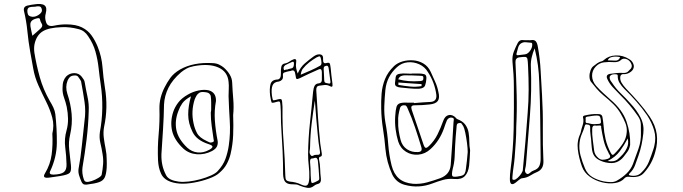

<svg xmlns="http://www.w3.org/2000/svg" viewBox="-20 -845 3420 961"><path d="M242 -176Q252 -217 241.5 -256.5Q231 -296 211 -336Q191 -376 173 -416Q154 -458 146.5 -501Q139 -544 131 -587Q122 -638 117 -689Q112 -740 100 -790Q95 -814 122 -818Q129 -820 136.5 -821Q144 -822 151 -823Q188 -829 202.5 -818.5Q217 -808 209 -778Q203 -756 210 -736Q217 -708 253 -717Q282 -723 311 -723Q360 -723 390 -708Q420 -693 438 -668Q456 -643 469 -611Q489 -561 493 -509.5Q497 -458 505 -407Q522 -307 501 -210Q496 -183 499.5 -155.5Q503 -128 508.5 -101Q514 -74 514 -47Q515 -27 514 -6Q512 26 504.5 42.5Q497 59 476.5 66.5Q456 74 414 79Q402 80 396.5 76Q391 72 388 65Q381 49 376 33Q371 17 373 1Q384 -58 390 -118.5Q396 -179 403 -240Q410 -288 403 -335.5Q396 -383 387 -431Q387 -438 382 -445Q377 -453 371 -461Q365 -469 350 -467Q336 -466 329 -458.5Q322 -451 318 -441Q306 -410 317 -376Q334 -326 338.5 -275Q343 -224 331 -171Q322 -134 326.5 -95Q331 -56 335 -18Q338 11 328.5 20.5Q319 30 281 36Q268 38 254 40Q240 42 226 44Q189 49 205 23Q232 -22 238.5 -71.5Q245 -121 242 -176ZM164 -813Q157 -811 146.5 -811Q136 -811 127.5 -808.5Q119 -806 117 -794Q116 -785 119.5 -774Q123 -763 142 -761Q158 -760 174 -771Q190 -782 190 -793Q190 -801 185.5 -808Q181 -815 164 -813ZM142 -666Q154 -677 164.5 -685.5Q175 -694 184 -703Q196 -715 189 -726Q182 -737 180 -748Q179 -754 173 -754Q167 -754 161 -752Q130 -744 132 -720Q133 -717 132.5 -714.5Q132 -712 133 -710Q135 -700 137 -689.5Q139 -679 142 -666ZM293 -404Q293 -425 297.5 -438.5Q302 -452 311 -462Q328 -479 351.5 -479Q375 -479 389 -461Q394 -454 398.5 -447.5Q403 -441 404 -433Q410 -397 418 -360.5Q426 -324 424 -288Q422 -218 413.5 -148Q405 -78 393 -8Q389 21 399 51Q401 55 402.5 59Q404 63 411 65Q421 67 439 61Q457 55 472.5 45.5Q488 36 489 29Q494 3 496 -23Q498 -49 493 -76Q489 -102 482.5 -129Q476 -156 480 -184Q491 -243 492 -303Q493 -363 484 -423Q478 -464 473.5 -505Q469 -546 458 -586Q447 -626 421 -664Q412 -678 400 -687Q388 -696 370 -700Q351 -705 330.5 -707.5Q310 -710 289 -709Q224 -707 193.5 -688Q163 -669 153 -625Q149 -605 152 -582Q162 -520 179 -459Q196 -398 229 -340Q239 -324 247 -307Q255 -290 257 -273Q265 -201 264.5 -129.5Q264 -58 231 12Q223 29 247 29Q285 28 299.5 16.5Q314 5 313 -23Q312 -65 306.5 -107.5Q301 -150 313 -192Q321 -221 320.5 -250.5Q320 -280 314 -310Q309 -333 300.5 -356.5Q292 -380 293 -404Z M1147 -269Q1149 -217 1147 -169Q1145 -121 1134 -74Q1128 -49 1115 -24.5Q1102 0 1077 21Q1061 36 1025.5 49Q990 62 950.5 69Q911 76 880 74Q807 68 787 26Q779 9 775.5 -7.5Q772 -24 771 -42Q768 -107 774 -172Q780 -237 778 -302Q777 -355 804 -408Q816 -432 832.5 -455Q849 -478 881 -497Q948 -535 1046 -529Q1064 -528 1077 -521.5Q1090 -515 1100 -507Q1119 -490 1130 -471.5Q1141 -453 1142 -433Q1144 -390 1147.5 -348.5Q1151 -307 1147 -269ZM1124 -364Q1124 -382 1125 -400Q1126 -418 1124 -436Q1119 -487 1072.5 -507.5Q1026 -528 951 -514Q929 -510 913.5 -501.5Q898 -493 886 -483Q843 -446 823 -405.5Q803 -365 801 -322Q800 -260 796 -198Q792 -136 788 -74Q787 -46 792.5 -19.5Q798 7 812 33Q819 46 835 53.5Q851 61 874 64Q896 67 925 63.5Q954 60 983 52Q1012 44 1035.5 33.5Q1059 23 1069 12Q1097 -18 1108.5 -50Q1120 -82 1125 -116Q1134 -178 1130 -240Q1126 -302 1124 -364ZM1061 -340Q1052 -292 1055.5 -242Q1059 -192 1069 -142Q1072 -127 1066.5 -113.5Q1061 -100 1041 -89Q1004 -70 965 -73Q926 -76 898 -101Q852 -144 841.5 -190Q831 -236 847 -285Q855 -309 872 -331.5Q889 -354 921 -372Q945 -386 973.5 -392Q1002 -398 1024 -393Q1062 -383 1061 -340ZM1035 -281Q1036 -286 1036.5 -290Q1037 -294 1037 -298Q1037 -314 1037 -330.5Q1037 -347 1035 -363Q1034 -371 1027 -377Q1020 -383 1003 -384Q986 -386 977.5 -380.5Q969 -375 964 -367Q962 -363 959.5 -358.5Q957 -354 955 -349Q935 -289 949 -227Q954 -202 966 -179Q978 -156 1015 -139Q1021 -136 1027.5 -133Q1034 -130 1043 -133Q1051 -136 1050.5 -140Q1050 -144 1049 -148Q1044 -182 1039.5 -215Q1035 -248 1035 -281ZM936 -363Q905 -346 892.5 -328Q880 -310 873 -290Q854 -242 862.5 -196Q871 -150 917 -106Q940 -85 969 -82Q998 -79 1027 -95Q1042 -103 1043.5 -110Q1045 -117 1023 -124Q964 -143 944 -184Q922 -228 922 -271.5Q922 -315 936 -363Z M1470 -477Q1484 -509 1505.5 -527.5Q1527 -546 1549 -562Q1556 -567 1563 -570Q1570 -573 1578 -573Q1588 -573 1593 -567.5Q1598 -562 1597 -548Q1596 -525 1612 -529Q1626 -533 1629.5 -528.5Q1633 -524 1635 -505Q1637 -485 1639 -465.5Q1641 -446 1644 -426Q1647 -405 1633 -413Q1618 -421 1604.5 -419.5Q1591 -418 1577 -416Q1562 -414 1563 -393Q1567 -326 1571.5 -259.5Q1576 -193 1583 -126Q1584 -116 1586 -106.5Q1588 -97 1589 -87Q1591 -78 1591 -70Q1591 -62 1581 -60Q1575 -58 1577 -46Q1582 -23 1582.5 0.5Q1583 24 1586 47Q1589 70 1573 75Q1568 76 1562.5 78.5Q1557 81 1552 85Q1536 98 1517.5 95Q1499 92 1480 84Q1469 78 1457 78Q1445 78 1434 77Q1415 75 1406.5 63.5Q1398 52 1397 27Q1397 -30 1394.5 -87.5Q1392 -145 1388 -203Q1386 -231 1386 -259.5Q1386 -288 1384 -316Q1383 -333 1379.5 -336Q1376 -339 1364 -335Q1342 -328 1339.5 -332Q1337 -336 1332 -367Q1328 -401 1334 -423.5Q1340 -446 1369 -447Q1387 -449 1386 -478Q1385 -495 1388 -510.5Q1391 -526 1409 -528Q1419 -530 1428 -536.5Q1437 -543 1447 -547Q1467 -556 1462 -529Q1460 -516 1462.5 -503.5Q1465 -491 1470 -477ZM1485 -471Q1511 -482 1535 -492.5Q1559 -503 1582 -516Q1590 -520 1589 -533Q1588 -546 1585 -556Q1582 -565 1576 -562.5Q1570 -560 1565 -558Q1546 -547 1528 -533Q1510 -519 1495 -500Q1492 -496 1489.5 -489.5Q1487 -483 1485 -471ZM1423 -499Q1431 -501 1440.5 -503.5Q1450 -506 1451 -522Q1453 -540 1442 -535Q1433 -531 1424.5 -527Q1416 -523 1408 -519Q1404 -516 1401 -511Q1398 -506 1400 -499Q1402 -492 1406 -494.5Q1410 -497 1414 -497Q1416 -496 1418 -497Q1420 -498 1423 -499ZM1625 -503Q1623 -517 1615 -516Q1609 -515 1604.5 -512.5Q1600 -510 1600 -501Q1600 -491 1601 -481.5Q1602 -472 1602 -462Q1602 -439 1605 -434Q1608 -429 1625 -427Q1635 -424 1634 -437Q1632 -454 1629.5 -470.5Q1627 -487 1625 -503ZM1424 -488Q1420 -487 1415.5 -486Q1411 -485 1406 -483Q1395 -481 1396 -469Q1398 -453 1391.5 -446Q1385 -439 1376 -437Q1351 -435 1344 -417Q1337 -399 1341 -367Q1344 -348 1346 -344.5Q1348 -341 1361 -345Q1384 -352 1388.5 -347.5Q1393 -343 1394 -310V-301Q1393 -218 1399.5 -134Q1406 -50 1408 33Q1408 51 1413 56.5Q1418 62 1431 64Q1445 65 1459.5 68.5Q1474 72 1488 79Q1510 89 1518.5 81Q1527 73 1528 45Q1529 15 1525.5 -14.5Q1522 -44 1522 -74Q1523 -154 1531.5 -231Q1540 -308 1547 -385Q1549 -405 1555 -416Q1561 -427 1577 -428Q1590 -430 1591 -444V-482Q1591 -504 1576 -498Q1551 -487 1527 -476Q1503 -465 1479 -453Q1468 -448 1464.5 -450Q1461 -452 1459 -469Q1457 -486 1451.5 -490.5Q1446 -495 1435 -490Q1432 -489 1429.5 -489Q1427 -489 1424 -488ZM1556 -342Q1547 -285 1540 -227.5Q1533 -170 1532 -111Q1532 -101 1530 -89.5Q1528 -78 1534 -70Q1539 -61 1547.5 -66Q1556 -71 1563 -70Q1565 -70 1567 -70.5Q1569 -71 1571 -70Q1585 -70 1581 -89Q1574 -130 1570.5 -170.5Q1567 -211 1563 -251Q1561 -274 1559.5 -297Q1558 -320 1556 -342ZM1571 -41Q1568 -58 1556 -55Q1549 -52 1540 -51.5Q1531 -51 1532 -33Q1535 -2 1535 30Q1536 66 1540 70Q1544 74 1568 61Q1572 59 1575 57Q1578 55 1578 48Q1577 25 1575 3Q1573 -19 1571 -41Z M2333 -93Q2332 -72 2331 -53.5Q2330 -35 2328 -16Q2324 18 2307 36Q2290 54 2255 51Q2224 48 2197.5 55.5Q2171 63 2145 73Q2111 86 2076 88Q2041 90 2005 80Q1964 69 1944 30Q1915 -33 1909 -100Q1905 -150 1897 -200Q1889 -250 1888 -301Q1887 -339 1890 -376.5Q1893 -414 1907 -449Q1921 -484 1952 -514Q1969 -530 1994.5 -537.5Q2020 -545 2048 -543Q2076 -541 2099.5 -527Q2123 -513 2136 -485Q2147 -460 2158 -436Q2169 -412 2174 -386Q2182 -355 2171.5 -340Q2161 -325 2129 -322Q2111 -320 2093 -319Q2075 -318 2056 -318Q2043 -318 2040 -312.5Q2037 -307 2041 -295Q2056 -251 2071 -206.5Q2086 -162 2101 -118Q2106 -105 2112 -105Q2118 -105 2127 -114Q2154 -140 2170 -172.5Q2186 -205 2198 -239Q2207 -265 2226.5 -269Q2246 -273 2264 -253Q2265 -252 2265 -251.5Q2265 -251 2266 -250Q2296 -239 2309 -221Q2322 -203 2325.5 -181Q2329 -159 2329 -136.5Q2329 -114 2333 -93ZM2052 -331V-329Q2073 -331 2094.5 -332.5Q2116 -334 2137 -335Q2167 -338 2164 -370Q2160 -401 2149.5 -429.5Q2139 -458 2122 -484Q2106 -511 2078 -523.5Q2050 -536 2020 -533Q1990 -530 1967 -509Q1916 -463 1909 -396Q1905 -356 1903.5 -314.5Q1902 -273 1909 -232Q1919 -179 1923 -124.5Q1927 -70 1940 -17Q1951 26 1977 48.5Q2003 71 2048 75Q2084 77 2117 68Q2150 59 2183 47Q2232 29 2236 -20Q2240 -73 2243.5 -127Q2247 -181 2250 -234Q2251 -240 2251.5 -247Q2252 -254 2243 -256Q2236 -258 2228.5 -254.5Q2221 -251 2217 -243Q2213 -233 2209 -222.5Q2205 -212 2202 -202Q2180 -140 2135 -99Q2108 -74 2074 -71Q2040 -68 2012 -85.5Q1984 -103 1973 -137Q1964 -167 1960 -198.5Q1956 -230 1958 -262Q1960 -295 1964.5 -310Q1969 -325 1984.5 -329Q2000 -333 2033 -331ZM2040 -477H2078Q2092 -477 2104 -473.5Q2116 -470 2114 -450Q2113 -433 2108 -418Q2103 -403 2078 -401Q2054 -400 2030.5 -402.5Q2007 -405 1984 -407Q1973 -408 1964.5 -412.5Q1956 -417 1957 -430Q1959 -444 1960.5 -459Q1962 -474 1983 -476Q1997 -478 2011.5 -477Q2026 -476 2040 -476ZM1973 -448Q2000 -441 2026.5 -439Q2053 -437 2079 -439Q2086 -439 2092.5 -441Q2099 -443 2099 -453Q2100 -464 2093 -465Q2086 -466 2079 -466Q2061 -467 2043 -467.5Q2025 -468 2006 -468Q1997 -468 1988 -464.5Q1979 -461 1973 -448ZM2090 -414V-424Q2061 -426 2032 -428Q2003 -430 1974 -432V-420Q2003 -415 2032 -412Q2061 -409 2090 -414ZM1973 -239Q1972 -214 1975.5 -191Q1979 -168 1985 -145Q1993 -114 2017 -98Q2041 -82 2072 -84Q2096 -85 2089 -108Q2074 -158 2057.5 -207Q2041 -256 2020 -303Q2017 -311 2013 -315Q2009 -319 2000 -318Q1984 -317 1981 -300Q1977 -285 1974.5 -269.5Q1972 -254 1973 -239ZM2321 -84Q2321 -102 2317.5 -129Q2314 -156 2309 -180Q2304 -204 2299 -213Q2295 -220 2291 -225.5Q2287 -231 2278 -229Q2269 -228 2267 -221.5Q2265 -215 2265 -207Q2263 -185 2261 -162Q2259 -139 2258 -116Q2257 -87 2255.5 -58Q2254 -29 2246 0Q2239 31 2245 37Q2251 43 2284 36Q2301 33 2306 23Q2311 13 2312 0Q2315 -20 2317 -41Q2319 -62 2321 -84Z M2624 -644Q2627 -644 2630 -643.5Q2633 -643 2637 -644Q2654 -647 2661.5 -638.5Q2669 -630 2672 -611Q2683 -551 2686 -490.5Q2689 -430 2693 -369Q2698 -286 2697 -203.5Q2696 -121 2700 -38Q2701 1 2670 15Q2651 23 2633.5 34Q2616 45 2594 47Q2586 48 2577.5 55.5Q2569 63 2561 69Q2532 91 2532 51Q2532 29 2535 7Q2549 -97 2551 -201.5Q2553 -306 2552 -410Q2552 -442 2550 -474Q2548 -506 2545 -537Q2543 -564 2552 -587Q2561 -610 2572 -631Q2581 -646 2595.5 -644.5Q2610 -643 2624 -644ZM2576 -569Q2584 -570 2592 -571Q2600 -572 2608 -573Q2622 -575 2633 -590.5Q2644 -606 2644 -621Q2644 -631 2639 -631Q2626 -632 2612.5 -633.5Q2599 -635 2588 -628Q2577 -621 2573 -605.5Q2569 -590 2565 -576Q2564 -570 2568 -569Q2572 -568 2576 -569ZM2656 -603Q2647 -582 2641.5 -559Q2636 -536 2637 -513Q2642 -391 2632.5 -269Q2623 -147 2613 -25Q2612 -13 2608.5 1Q2605 15 2614 23Q2622 30 2632 20.5Q2642 11 2652 8Q2672 1 2679 -13.5Q2686 -28 2686 -52Q2685 -147 2684 -243Q2683 -339 2679 -435Q2678 -476 2672.5 -517.5Q2667 -559 2656 -603ZM2564 -212Q2564 -173 2561.5 -134.5Q2559 -96 2556 -57Q2554 -33 2550.5 -10Q2547 13 2545 37Q2545 42 2544.5 49Q2544 56 2554 55Q2561 54 2571 45Q2581 36 2589 24Q2597 12 2597 4Q2611 -139 2621 -279Q2626 -338 2626 -396.5Q2626 -455 2623 -514Q2622 -539 2620 -549Q2618 -559 2609.5 -560Q2601 -561 2579 -558Q2559 -555 2560 -533Q2564 -453 2566 -372.5Q2568 -292 2564 -212Z M2886 -180Q2890 -200 2896.5 -219Q2903 -238 2898 -258Q2897 -265 2907 -267Q2924 -271 2940.5 -273Q2957 -275 2975 -274Q2992 -274 2995 -261Q2999 -239 3001 -217Q3003 -183 3011 -148.5Q3019 -114 3037 -80Q3042 -70 3046.5 -70Q3051 -70 3057 -77Q3080 -100 3097.5 -126.5Q3115 -153 3117 -184Q3119 -207 3110 -229.5Q3101 -252 3088 -274Q3073 -301 3049.5 -324Q3026 -347 3000 -368Q2981 -384 2966 -401.5Q2951 -419 2937 -437Q2931 -446 2930.5 -461.5Q2930 -477 2935.5 -492Q2941 -507 2949 -513Q2959 -521 2969.5 -528.5Q2980 -536 2994 -539Q2997 -540 2999.5 -542Q3002 -544 3003 -545Q3026 -566 3062 -567.5Q3098 -569 3129 -549Q3142 -542 3148.5 -528.5Q3155 -515 3151 -504Q3147 -491 3132 -482Q3117 -473 3102 -474Q3088 -475 3085 -463Q3082 -446 3091 -431Q3100 -416 3113 -402Q3146 -368 3176.5 -333Q3207 -298 3232 -261Q3261 -218 3267 -174Q3273 -130 3260 -86Q3245 -27 3205 18Q3192 34 3173 38.5Q3154 43 3130 40Q3115 38 3107 46Q3090 66 3059 71Q3028 76 2993.5 67.5Q2959 59 2931.5 39Q2904 19 2893 -11Q2877 -55 2872 -97.5Q2867 -140 2886 -180ZM3084 -559Q3062 -564 3044 -560Q3026 -556 3022 -543Q3040 -543 3058.5 -541.5Q3077 -540 3084 -559ZM3134 -120Q3130 -98 3120 -85Q3110 -72 3101 -60Q3086 -41 3065 -33Q3044 -25 3012 -32Q2986 -38 2969 -50Q2952 -62 2946 -83Q2943 -94 2942 -105.5Q2941 -117 2940 -128Q2939 -148 2936 -168.5Q2933 -189 2934 -209Q2934 -220 2923 -221Q2919 -222 2914.5 -222.5Q2910 -223 2908 -218Q2902 -196 2893 -176Q2884 -156 2881 -133Q2877 -100 2885.5 -67.5Q2894 -35 2908 -2Q2920 26 2944.5 41Q2969 56 3002 63Q3019 66 3036.5 66.5Q3054 67 3068 59Q3096 43 3117 22.5Q3138 2 3148 -24Q3162 -62 3175.5 -100Q3189 -138 3188 -179Q3188 -201 3187.5 -222.5Q3187 -244 3173 -264Q3134 -321 3084 -370Q3065 -389 3047.5 -408Q3030 -427 3020 -449Q3009 -473 3038 -476Q3052 -478 3067.5 -479.5Q3083 -481 3098 -480Q3115 -479 3123 -486.5Q3131 -494 3138 -502Q3144 -511 3141.5 -520.5Q3139 -530 3132 -538Q3122 -549 3108.5 -551Q3095 -553 3086 -543Q3074 -533 3053 -534Q3027 -536 3003 -533Q2979 -530 2962 -512Q2943 -492 2943.5 -465Q2944 -438 2964 -415Q2980 -397 2998 -380.5Q3016 -364 3035 -347Q3096 -295 3116 -236Q3136 -177 3134 -120ZM3250 -97Q3252 -102 3253 -106.5Q3254 -111 3255 -115Q3265 -155 3254 -193Q3243 -231 3219 -268Q3195 -303 3165.5 -336.5Q3136 -370 3104 -401Q3090 -415 3080.5 -431Q3071 -447 3072 -466Q3072 -468 3071 -470Q3070 -472 3065 -473Q3043 -475 3035 -466.5Q3027 -458 3036 -441Q3038 -438 3040 -435.5Q3042 -433 3044 -430Q3062 -402 3087 -378Q3112 -354 3135 -328Q3167 -294 3186 -257Q3205 -220 3200 -178Q3197 -149 3191 -120.5Q3185 -92 3175 -64Q3167 -41 3158.5 -18Q3150 5 3131 23Q3122 32 3138 34Q3172 39 3191 18Q3216 -6 3228 -36Q3240 -66 3250 -97ZM2930 -227Q2943 -223 2954.5 -223.5Q2966 -224 2978 -225Q2988 -226 2988 -234Q2987 -259 2980 -264Q2973 -269 2944 -265Q2940 -264 2935.5 -263.5Q2931 -263 2926 -262Q2910 -261 2911 -253.5Q2912 -246 2911 -238Q2911 -229 2918 -229Q2925 -229 2930 -227ZM2983 -217Q2979 -217 2974.5 -216.5Q2970 -216 2965 -216Q2952 -218 2948 -213.5Q2944 -209 2944 -199Q2943 -172 2947 -144.5Q2951 -117 2954 -90Q2957 -70 2974 -55Q2984 -46 2995.5 -45.5Q3007 -45 3022 -50Q3034 -55 3034 -61.5Q3034 -68 3027 -77Q3025 -81 3024 -84Q3008 -113 3001 -144Q2994 -175 2989 -206Q2989 -209 2989 -212.5Q2989 -216 2983 -217ZM3021 -39Q3054 -33 3072 -48Q3086 -60 3098 -73.5Q3110 -87 3117 -103Q3128 -124 3122 -152Q3104 -118 3082.5 -88.5Q3061 -59 3021 -39Z"/></svg>

Font: Rock 3D
Style: Regular
Weight: 400
Version: Version 1.000